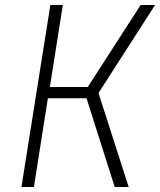

<svg xmlns="http://www.w3.org/2000/svg" viewBox="-20 -750 642 770"><path d="M66 0 182 -730H232L180 -401H332L544 -730H602L375 -377L496 0H440L327 -356H172L116 0Z"/></svg>

Font: JetBrains Mono NL Thin
Style: Italic
Weight: 100
Italic angle: -9°
Monospace: yes
Designer: Philipp Nurullin, Konstantin Bulenkov
Foundry: JetBrains
Version: Version 2.305; ttfautohint (v1.8.4.7-5d5b)